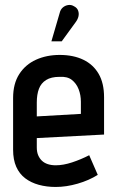

<svg xmlns="http://www.w3.org/2000/svg" viewBox="-20 -729 465 762"><path d="M281 -642Q289 -653 291.5 -664.5Q294 -676 290 -687Q286 -698 274 -704Q263 -711 250.5 -709Q238 -707 229 -699Q220 -691 217 -678L184 -565H225ZM126 -144V-181L393 -195V-343Q393 -399 371.5 -436Q350 -473 310.5 -492Q271 -511 217 -511Q165 -511 123 -492Q81 -473 56.5 -435Q32 -397 32 -340V-135Q32 -95 44.5 -67Q57 -39 80 -21.5Q103 -4 134 4.5Q165 13 201 13Q243 13 288 0Q333 -13 368 -35L334 -113Q301 -96 266 -84.5Q231 -73 201 -73Q184 -73 170 -77.5Q156 -82 146.5 -91Q137 -100 131.5 -113Q126 -126 126 -144ZM301 -325V-277L126 -267V-322Q126 -354 134.5 -376.5Q143 -399 163 -411.5Q183 -424 216 -424Q247 -426 265 -412Q283 -398 292 -375Q301 -352 301 -325Z"/></svg>

Font: Advent Pro SemiBold
Style: Regular
Weight: 600
Designer: VivaRado, Andreas Kalpakidis
Foundry: VivaRado, Andreas Kalpakidis
Version: Version 3.000